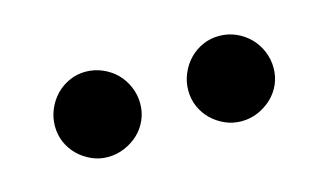

<svg xmlns="http://www.w3.org/2000/svg" viewBox="-34 -784 468 274"><g transform="rotate(-15 200.0 -647.0)"><path d="M164.5 -645.5Q164.5 -632.5 159.5 -621.2Q154.5 -610 145.8 -601.8Q137 -593.5 125.2 -588.5Q113.5 -583.5 100.5 -583.5Q88 -583.5 76.8 -588.5Q65.5 -593.5 57 -601.8Q48.5 -610 43.5 -621.2Q38.5 -632.5 38.5 -645.5Q38.5 -658.5 43.5 -670.2Q48.5 -682 57 -690.8Q65.5 -699.5 76.8 -704.5Q88 -709.5 100.5 -709.5Q113.5 -709.5 125.2 -704.5Q137 -699.5 145.8 -690.8Q154.5 -682 159.5 -670.2Q164.5 -658.5 164.5 -645.5ZM361.5 -645.5Q361.5 -632.5 356.5 -621.2Q351.5 -610 342.8 -601.8Q334 -593.5 322.5 -588.5Q311 -583.5 298 -583.5Q285 -583.5 273.8 -588.5Q262.5 -593.5 254 -601.8Q245.5 -610 240.5 -621.2Q235.5 -632.5 235.5 -645.5Q235.5 -658.5 240.5 -670.2Q245.5 -682 254 -690.8Q262.5 -699.5 273.8 -704.5Q285 -709.5 298 -709.5Q311 -709.5 322.5 -704.5Q334 -699.5 342.8 -690.8Q351.5 -682 356.5 -670.2Q361.5 -658.5 361.5 -645.5Z"/></g></svg>

Font: Lato 2
Style: Regular
Weight: 600
Designer: Lukasz Dziedzic with Adam Twardoch and Botio Nikoltchev
Foundry: tyPoland Lukasz Dziedzic
Version: Version 2.015; 2015-08-06; http://www.latofonts.com/